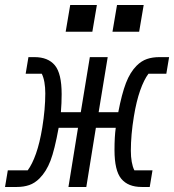

<svg xmlns="http://www.w3.org/2000/svg" viewBox="-48 -743 692 763"><path d="M62 -66Q80 -90 95 -132.5Q110 -175 120 -236Q132 -310 132 -372Q132 -396 128.5 -416Q125 -436 118 -450H54L65 -516H89Q143 -516 170 -483.5Q197 -451 197 -369Q197 -333 194 -297H273L309 -516H380L344 -297H422Q436 -370 452.5 -413Q469 -456 495 -482Q514 -501 536 -508.5Q558 -516 585 -516H624L613 -450H542Q524 -426 509 -383.5Q494 -341 484 -280Q472 -207 472 -144Q472 -120 475.5 -100Q479 -80 486 -66H558L547 0H515Q461 0 434 -32.5Q407 -65 407 -147Q407 -200 412 -235H333L295 0H224L262 -235H185Q169 -147 152.5 -104Q136 -61 109 -34Q90 -15 68 -7.5Q46 0 19 0H-28L-17 -66ZM337 -723 319 -617H213L231 -723ZM523 -723 505 -617H399L417 -723Z"/></svg>

Font: iA Writer Mono V
Style: Regular
Weight: 400
Italic angle: -9.5°
Designer: Mike Abbink, Paul van der Laan, Pieter van Rosmalen
Foundry: Bold Monday
Version: Version 2.000